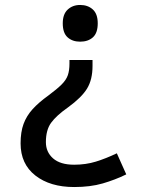

<svg xmlns="http://www.w3.org/2000/svg" viewBox="-20 -559 640 774"><path d="M303 -539Q334 -539 354 -521Q374 -503 374 -465Q374 -426 354.5 -408.5Q335 -391 303 -391Q272 -391 252.5 -408.5Q233 -426 233 -465Q233 -502 253 -520.5Q273 -539 303 -539ZM353 -293Q353 -238 331 -202Q309 -166 254 -126Q207 -93 186 -64Q165 -35 165 14Q165 54 194 79.5Q223 105 279 105Q326 105 366.5 92.5Q407 80 451 59L489 144Q444 166 394 180.5Q344 195 279 195Q182 195 122.5 148.5Q63 102 63 19Q63 -27 75 -59.5Q87 -92 111.5 -119Q136 -146 175 -174Q210 -200 228.5 -218.5Q247 -237 253.5 -256Q260 -275 260 -302V-317H353Z"/></svg>

Font: Noto Sans Mono Medium
Style: Regular
Weight: 500
Designer: Monotype Design Team
Foundry: Monotype Imaging Inc.
Version: Version 2.014